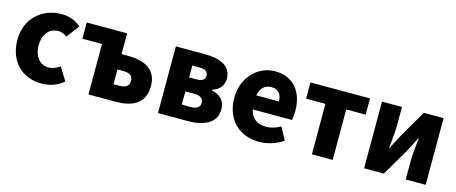

<svg xmlns="http://www.w3.org/2000/svg" viewBox="-37 -940 3282 1382"><g transform="rotate(15 1603.5 -248.5)"><path d="M282 12C335 12 398 -3 446 -47L386 -144C361 -125 333 -113 300 -113C239 -113 193 -166 193 -249C193 -331 236 -385 305 -385C327 -385 346 -378 369 -361L441 -456C404 -488 357 -509 296 -509C158 -509 35 -414 35 -249C35 -84 142 12 282 12Z M631 0H835C956 0 1050 -43 1050 -173C1050 -299 956 -342 835 -342H786V-497H485V-376H631ZM786 -118V-228H829C878 -228 902 -210 902 -174C902 -136 878 -118 829 -118Z M1149 0H1375C1488 0 1583 -41 1583 -143C1583 -210 1543 -244 1481 -259V-263C1540 -280 1564 -324 1564 -365C1564 -466 1474 -497 1362 -497H1149ZM1299 -306V-394H1354C1400 -394 1417 -377 1417 -349C1417 -322 1399 -306 1354 -306ZM1299 -103V-202H1366C1414 -202 1434 -181 1434 -153C1434 -125 1416 -103 1367 -103Z M1903 12C1962 12 2030 -7 2082 -44L2032 -137C1997 -117 1961 -106 1925 -106C1862 -106 1815 -135 1801 -202H2094C2097 -216 2100 -242 2100 -270C2100 -405 2030 -509 1886 -509C1767 -509 1651 -410 1651 -249C1651 -83 1761 12 1903 12ZM1799 -306C1809 -364 1846 -392 1890 -392C1946 -392 1968 -355 1968 -306Z M2296 0H2451V-376H2596V-497H2152V-376H2296Z M2685 0H2832L2950 -201C2965 -229 2989 -275 3005 -308H3009C3002 -243 2995 -180 2995 -131V0H3144V-497H2997L2880 -296C2865 -267 2840 -222 2824 -189H2821C2827 -253 2834 -316 2834 -366V-497H2685Z"/></g></svg>

Font: DAIFUKU Sans
Style: Bold
Weight: 700
Designer: Original font ‘Source Han Sans JP’ : Paul D. Hunt
Foundry: Daifuku
Version: Version 1.000